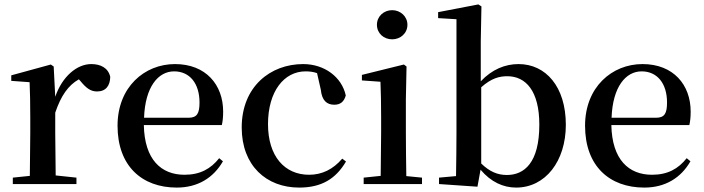

<svg xmlns="http://www.w3.org/2000/svg" viewBox="-20 -833 3187 869"><path d="M114 0H326V-29L232 -39L230 -232V-323C256 -400 289 -447 337 -474L345 -465C369 -436 389 -419 419 -419C460 -419 478 -446 479 -485C470 -526 435 -543 393 -543C329 -543 262 -488 230 -395L223 -532L210 -541L31 -492V-467L114 -461C116 -412 117 -369 117 -301V-232L115 -37L38 -29V0Z M780 16C875 16 946 -28 989 -103L972 -117C934 -69 886 -42 815 -42C710 -42 634 -110 631 -267H984C988 -284 990 -303 990 -328C990 -449 912 -543 772 -543C634 -543 512 -439 512 -264C512 -81 623 16 780 16ZM632 -300C637 -440 696 -510 768 -510C839 -510 883 -455 883 -369C883 -320 872 -300 833 -300Z M1334 16C1436 16 1500 -24 1546 -102L1529 -115C1488 -67 1438 -42 1379 -42C1268 -42 1193 -126 1193 -271C1193 -420 1266 -510 1363 -510C1381 -510 1398 -508 1415 -502L1432 -427C1437 -377 1460 -359 1493 -359C1520 -359 1537 -372 1545 -401C1527 -484 1449 -543 1352 -543C1204 -543 1074 -441 1074 -256C1074 -83 1186 16 1334 16Z M1755 -655C1792 -655 1824 -682 1824 -721C1824 -759 1792 -787 1755 -787C1717 -787 1686 -759 1686 -721C1686 -682 1717 -655 1755 -655ZM1702 0H1890V-29L1819 -36C1818 -93 1817 -177 1817 -232V-385L1820 -532L1808 -541L1618 -494V-469L1702 -463C1704 -414 1705 -367 1705 -300V-232L1703 -37L1626 -29V0Z M2316 16C2449 16 2541 -104 2541 -268C2541 -441 2450 -543 2327 -543C2266 -543 2207 -519 2156 -465V-647L2159 -804L2145 -813L1963 -778V-751L2046 -746V-232C2046 -177 2045 -93 2044 -36L1967 -29V0L2141 12L2155 -65C2202 -9 2258 16 2316 16ZM2158 -438C2204 -479 2240 -488 2276 -488C2360 -488 2421 -421 2421 -269C2421 -95 2352 -41 2274 -41C2232 -41 2196 -56 2158 -93Z M2896 16C2991 16 3062 -28 3105 -103L3088 -117C3050 -69 3002 -42 2931 -42C2826 -42 2750 -110 2747 -267H3100C3104 -284 3106 -303 3106 -328C3106 -449 3028 -543 2888 -543C2750 -543 2628 -439 2628 -264C2628 -81 2739 16 2896 16ZM2748 -300C2753 -440 2812 -510 2884 -510C2955 -510 2999 -455 2999 -369C2999 -320 2988 -300 2949 -300Z"/></svg>

Font: Noto Serif SC SemiBold
Style: Regular
Weight: 600
Designer: Ryoko NISHIZUKA 西塚涼子 (kana & ideographs); Frank Grießhammer (Latin, Greek & Cyrillic); Wenlong ZHANG 张文龙 (bopomofo); San
Foundry: Adobe
Version: Version 2.001;hotconv 1.1.0;makeotfexe 2.6.0